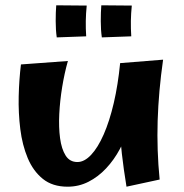

<svg xmlns="http://www.w3.org/2000/svg" viewBox="-20 -690 693 724"><path d="M235 14Q178 14 141.5 -15.5Q105 -45 84.5 -94Q64 -143 56.5 -203.5Q49 -264 50.5 -327Q52 -390 59 -447L236 -460Q223 -414 214.5 -362Q206 -310 203.5 -260Q201 -210 206.5 -169Q212 -128 227.5 -103.5Q243 -79 272 -79Q298 -79 323.5 -106Q349 -133 371 -183Q393 -233 409 -301.5Q425 -370 433 -452L482 -304Q480 -259 467 -214Q454 -169 432 -128Q410 -87 380 -55Q350 -23 313.5 -4.5Q277 14 235 14ZM457 14Q446 -53 439.5 -110.5Q433 -168 430.5 -221.5Q428 -275 429 -331.5Q430 -388 433 -452L595 -465Q578 -346 574.5 -235Q571 -124 582 -13ZM194 -549Q190 -577 190 -610.5Q190 -644 192 -670L307 -669Q304 -640 303.5 -611Q303 -582 305 -553ZM364 -549Q360 -577 360 -610.5Q360 -644 362 -670L477 -669Q474 -640 473.5 -611Q473 -582 475 -553Z"/></svg>

Font: Marhey Light Medium
Style: Regular
Weight: 500
Version: Version 1.000